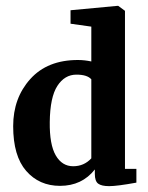

<svg xmlns="http://www.w3.org/2000/svg" viewBox="-20 -627 505 656"><path d="M185 8Q114 8 69.5 -43Q25 -94 25 -196Q25 -292 83.5 -357Q142 -422 246 -422Q269 -422 292 -417V-536L221 -546V-592L381 -607H384L407 -590V-50H446V-3Q380 9 353 9Q327 9 315.5 0.5Q304 -8 304 -33V-48Q260 8 185 8ZM230 -59Q267 -59 292 -86V-356Q278 -372 241 -372Q201 -372 176 -333.5Q151 -295 150 -210Q149 -133 170.5 -96Q192 -59 230 -59Z"/></svg>

Font: Aikya
Style: Bold
Weight: 700
Designer: Neelakash Kshetrimayum (Latin subset based on Merriweather by Eben Sorkin)
Foundry: Brand New Type
Version: Version 1.00 b005